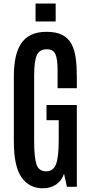

<svg xmlns="http://www.w3.org/2000/svg" viewBox="-20 -1047 511 1076"><path d="M219.7 8.3Q144 8.3 100.8 -53Q57.6 -114.3 57.6 -253.9V-620.1Q57.6 -676.8 66.9 -722.7Q76.2 -768.6 97.2 -801.3Q118.2 -834 153.6 -851.3Q189 -868.7 240.7 -868.7Q295.9 -868.7 329.3 -851.1Q362.8 -833.5 380.6 -800.5Q398.4 -767.6 404.5 -720.9Q410.6 -674.3 410.6 -616.7V-552.7H302.7V-655.3Q302.7 -715.8 290.5 -743.4Q278.3 -771 241.7 -771Q202.1 -771 186.8 -738.5Q171.4 -706.1 171.4 -623V-256.8Q171.4 -165.5 184.3 -126.2Q197.3 -86.9 238.8 -86.9Q278.8 -86.9 293.9 -126.7Q309.1 -166.5 309.1 -259.8V-373.5H240.7V-458.5H410.6V0H355L338.9 -73.7Q326.2 -34.2 294.4 -12.9Q262.7 8.3 219.7 8.3ZM179.2 -926.8V-1027.3H292V-926.8Z"/></svg>

Font: Antonio SemiBold
Style: Regular
Weight: 600
Designer: Vernon Adams
Foundry: Vernon Adams
Version: Version 1.002